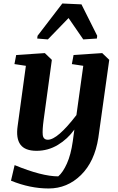

<svg xmlns="http://www.w3.org/2000/svg" viewBox="-20 -840 666 1083"><path d="M79.6 -129.9 126 -468.8 61.5 -478.5 71.3 -529.8 232.9 -540.5 272.5 -502.4 226.1 -163.1Q218.3 -105.5 221.2 -78.6Q224.6 -51.8 250 -51.8Q304.2 -51.8 411.1 -190.9L449.7 -468.8L385.3 -478.5L395 -529.8L556.6 -540.5L596.2 -502.4L534.7 -63Q513.7 71.8 436.5 147.5Q359.4 223.1 254.4 223.1Q149.4 223.1 42 179.2L62.5 91.3Q216.3 154.8 308.6 154.8Q335 132.3 357.4 82.5Q379.9 32.7 390.6 -43.5L399.4 -108.9Q361.3 -55.7 306.2 -22.5Q251 10.7 186 10.7Q121.1 10.7 95.2 -24.4Q69.3 -59.6 79.6 -129.9ZM526.4 -622.6 449.7 -617.7 366.7 -738.3 250 -617.7 189.9 -622.6 191.9 -638.2 331.5 -820.3 439.5 -815.4 528.3 -638.2Z"/></svg>

Font: NoticiaText-BoldItalic
Style: Bold Italic
Weight: 700
Italic angle: -8°
Designer: JM Sole
Foundry: JM Sole
Version: Version 1.003